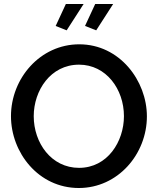

<svg xmlns="http://www.w3.org/2000/svg" viewBox="-20 -937 792 962"><path d="M314 -785 399 -917H310L259 -807ZM462 -785 547 -917H457L406 -807ZM35 -355C35 -173 172 5 375 5C571 5 716 -165 716 -354C716 -532 580 -715 377 -715C181 -715 35 -544 35 -355ZM376 -96C237 -96 149 -221 149 -355C149 -483 233 -613 376 -613C512 -613 601 -490 601 -355C601 -228 519 -96 376 -96Z"/></svg>

Font: FIGSv2-sans-serif SemiBold
Style: Regular
Weight: 600
Designer: Matt McInerney, Pablo Impallari, Rodrigo Fuenzalida,Mirko Velimirovic
Foundry: Matt McInerney, Pablo Impallari, Rodrigo Fuenzalida
Version: Version 4.021;hotconv 1.0.109;makeotfexe 2.5.65596